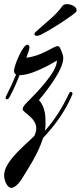

<svg xmlns="http://www.w3.org/2000/svg" viewBox="-44 -623 392 932"><path d="M306 -162C307 -164 308 -166 308 -168C308 -173 304 -177 300 -177C297 -177 293 -174 291 -169C258 -99 221 -41 174 12C176 1 177 -9 177 -20C177 -54 178 -101 145 -137C190 -191 263 -286 263 -341C263 -347 262 -353 260 -359C249 -392 244 -399 236 -399C215 -399 160 -351 84 -343C87 -351 89 -358 92 -366C95 -375 99 -386 99 -394C99 -401 94 -406 89 -406C66 -406 24 -303 24 -280C24 -271 27 -265 34 -261C20 -227 5 -194 -13 -159C-15 -155 -17 -150 -17 -147C-17 -144 -14 -141 -10 -141C-5 -141 -2 -144 3 -153C16 -176 34 -215 51 -258C108 -258 198 -308 232 -329V-327C232 -272 131 -170 87 -126C74 -113 66 -102 66 -93C66 -76 132 -53 132 1C132 7 131 18 123 36C90 72 -24 158 -24 227C-24 254 -9 289 11 289C24 289 43 275 62 245C90 200 142 122 165 47C227 -19 275 -88 306 -162ZM259 -594C226 -547 182 -517 129 -468C125 -464 123 -461 123 -457C123 -453 127 -449 135 -449C139 -449 145 -450 153 -454C216 -485 318 -555 325 -565C327 -568 328 -571 328 -574C328 -590 302 -603 281 -603C272 -603 263 -600 259 -594Z"/></svg>

Font: Mervale Script
Style: Regular
Weight: 400
Designer: Astigmatic (AOETI)
Foundry: Astigmatic (AOETI)
Version: Version 1.000